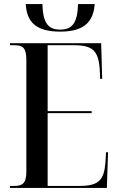

<svg xmlns="http://www.w3.org/2000/svg" viewBox="-20 -927 585 947"><path d="M277 -771C399 -771 441 -823 447 -907H365C362 -812 335 -781 277 -781C218 -781 192 -812 189 -907H107C112 -822 153 -771 277 -771ZM29 0H507L513 -176H503L500 -125C493 -37 465 -10 372 -10H215V-369H432V-379H215V-704H344C437 -704 466 -677 472 -583L474 -538H484L479 -714H29V-704H50C92 -704 110 -692 110 -631V-82C110 -22 91 -10 50 -10H29Z"/></svg>

Font: Noto Serif Display Condensed Medium
Style: Regular
Weight: 500
Width: 3
Designer: Monotype Design Team
Foundry: Monotype Imaging Inc.
Version: Version 2.009